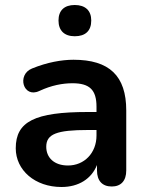

<svg xmlns="http://www.w3.org/2000/svg" viewBox="-20 -738 587 768"><path d="M279 -593C322 -593 345 -615 345 -656C345 -696 321 -718 279 -718C237 -718 214 -696 214 -656C214 -616 237 -593 279 -593ZM226 10C295 10 346 -23 368 -78V-56C368 -15 389 8 427 8C464 8 485 -15 485 -56V-296C485 -435 417 -499 274 -499C227 -499 169 -489 108 -464C46 -439 73 -344 137 -374C186 -397 231 -405 270 -405C339 -405 366 -378 366 -311V-290H331C119 -290 43 -252 43 -145C43 -57 120 10 226 10ZM252 -76C197 -76 165 -107 165 -151C165 -202 207 -218 332 -218H366V-196C366 -126 317 -76 252 -76Z"/></svg>

Font: Nunito
Style: Bold
Weight: 700
Designer: Vernon Adams
Foundry: Vernon Adams
Version: Version 3.602